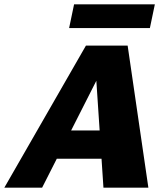

<svg xmlns="http://www.w3.org/2000/svg" viewBox="-51 -869 766 889"><path d="M428 0 391 -556H426L144 0H-31L347 -658H540L636 0ZM111 -134 188 -265H489L525 -134ZM269 -739 292 -849H666L643 -739Z"/></svg>

Font: Ysabeau Infant Black
Style: Italic
Weight: 900
Italic angle: -12°
Designer: Christian Thalmann (Catharsis Fonts)
Version: Version 2.001;gftools[0.9.30]; featfreeze: ss01,ss02,lnum